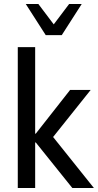

<svg xmlns="http://www.w3.org/2000/svg" viewBox="-20 -941 490 961"><path d="M69 0V-705H156V-272H159L331 -491H434L228 -233L230 -275L450 0H342L159 -228H156V0ZM209 -765 109 -921H172L249 -819L326 -921H389L289 -765Z"/></svg>

Font: Nunito Sans 10pt Condensed Medium
Style: Regular
Weight: 500
Width: 3
Designer: Vernon Adams
Foundry: Vernon Adams
Version: Version 3.101;gftools[0.9.27]